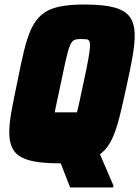

<svg xmlns="http://www.w3.org/2000/svg" viewBox="-20 -716 617 851"><path d="M291 115 161 -218H343L483 107L481 115ZM244 8Q159 8 110 -5.5Q61 -19 41 -49Q21 -79 21 -129Q21 -169 31 -223.5Q41 -278 56 -349Q72 -430 86 -489Q100 -548 118.5 -588Q137 -628 166 -652Q195 -676 240.5 -686Q286 -696 355 -696Q440 -696 488 -682.5Q536 -669 556.5 -639.5Q577 -610 577 -559Q577 -519 567.5 -465Q558 -411 542 -339Q525 -260 510.5 -201Q496 -142 477.5 -102Q459 -62 430.5 -38Q402 -14 357 -3Q312 8 244 8ZM256 -145Q271 -145 281 -147Q291 -149 298.5 -158.5Q306 -168 313 -189Q320 -210 328.5 -248Q337 -286 349 -344Q365 -417 372 -457Q379 -497 379 -515Q379 -529 375 -535Q371 -541 362.5 -542Q354 -543 341 -543Q326 -543 316 -541Q306 -539 298.5 -529.5Q291 -520 284.5 -499Q278 -478 269.5 -440.5Q261 -403 249 -344Q239 -295 231.5 -261.5Q224 -228 220.5 -206.5Q217 -185 217 -172Q217 -159 221 -153.5Q225 -148 234 -146.5Q243 -145 256 -145Z"/></svg>

Font: Saira SemiCondensed Black
Style: Italic
Weight: 900
Width: 4
Italic angle: -12°
Designer: Hector Gatti with collaboration of the Omnibus-Type team
Foundry: Omnibus-Type
Version: Version 1.101